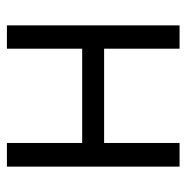

<svg xmlns="http://www.w3.org/2000/svg" viewBox="-12 -528 540 556"><g transform="rotate(-90 258.0 -250.0)"><path d="M53.5 -500H122V-282H395V-500H462.5V0H395V-218.5H122V0H53.5Z"/></g></svg>

Font: Overused Grotesk Book
Style: Regular
Weight: 375
Version: Version 0.004